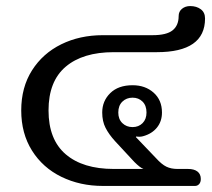

<svg xmlns="http://www.w3.org/2000/svg" viewBox="-20 -613 698 633"><path d="M319 0Q244 0 182.5 -30Q121 -60 85.5 -116.5Q50 -173 50 -249Q50 -325 85.5 -381Q121 -437 182 -467Q243 -497 319 -497H483Q529 -497 549 -513Q569 -529 569 -560Q569 -575 580 -584Q591 -593 607 -593Q628 -593 642 -582.5Q656 -572 656 -552Q656 -441 497 -441H355Q253 -441 196.5 -393Q140 -345 140 -249Q140 -153 196.5 -104.5Q253 -56 355 -56H453Q442 -60 423 -79L359 -148Q339 -170 328 -191.5Q317 -213 317 -242Q317 -280 343.5 -306Q370 -332 417 -332Q459 -332 486.5 -307.5Q514 -283 514 -242Q514 -213 497.5 -192.5Q481 -172 452 -164Q442 -161 429 -163L428 -161L494 -92Q513 -71 528.5 -63.5Q544 -56 565 -56H600Q620 -56 631 -47.5Q642 -39 642 -23Q642 -12 636.5 -6Q631 0 623 0ZM463 -242Q463 -265 450 -278Q437 -291 417 -291Q397 -291 383.5 -278Q370 -265 370 -242Q370 -220 383.5 -207Q397 -194 417 -194Q437 -194 450 -207Q463 -220 463 -242Z"/></svg>

Font: Maitree Medium
Style: Regular
Weight: 500
Designer: CadsonDemak Team
Foundry: CadsonDemak
Version: Version 1.010